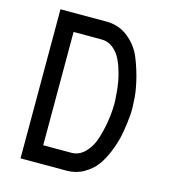

<svg xmlns="http://www.w3.org/2000/svg" viewBox="-111 -842 840 933"><g transform="rotate(15 309.0 -375.0)"><path d="M78 0V-750H309Q373 -750 420.5 -711.5Q468 -673 490 -617.5Q512 -562 524.5 -507Q537 -452 538 -414L540 -375Q540 -367 539.5 -353.5Q539 -340 534.5 -301Q530 -262 522 -226.5Q514 -191 496.5 -148Q479 -105 455.5 -74Q432 -43 394 -21.5Q356 0 309 0ZM168 -90H309Q348 -90 377 -119.5Q406 -149 419.5 -190.5Q433 -232 440.5 -274Q448 -316 449 -346L450 -375Q450 -381 449.5 -391Q449 -401 446.5 -431Q444 -461 439 -488Q434 -515 423.5 -547.5Q413 -580 398.5 -604Q384 -628 361 -644Q338 -660 309 -660H168Z"/></g></svg>

Font: Hermit
Style: Regular
Weight: 400
Designer: Pablo Caro
Version: Version 2.000;PS 002.000;hotconv 1.0.88;makeotf.lib2.5.64775